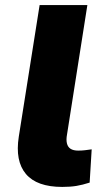

<svg xmlns="http://www.w3.org/2000/svg" viewBox="-20 -725 418 756"><path d="M225 11Q125 11 82 -40Q39 -91 54 -187L136 -705H324L244 -196Q240 -175 243.5 -160.5Q247 -146 258 -139Q269 -132 288 -132Q302 -132 314.5 -133.5Q327 -135 341 -137L333 -6Q305 3 281 7Q257 11 225 11Z"/></svg>

Font: Nunito Sans 8pt Black
Style: Italic
Weight: 900
Italic angle: -9°
Version: Version 3.101;gftools[0.9.27]